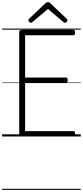

<svg xmlns="http://www.w3.org/2000/svg" viewBox="-20 -1278 776 1798"><path d="M187 0Q173 0 166.5 -5.5Q160 -11 160 -23V-979Q160 -989 167 -993.5Q174 -998 188 -998H667Q675 -998 679 -992.5Q683 -987 683 -973Q683 -959 679 -953.5Q675 -948 667 -948H215V-552H597Q605 -552 609.5 -546.5Q614 -541 614 -528Q614 -514 609.5 -508Q605 -502 597 -502H215V-50H667Q675 -50 679 -44.5Q683 -39 683 -25Q683 -11 679 -5.5Q675 0 667 0ZM269 -1065Q262 -1065 254 -1072.5Q246 -1080 246 -1088Q246 -1091 247 -1094.5Q248 -1098 252 -1102L403 -1245Q409 -1251 414.5 -1254.5Q420 -1258 429 -1258Q438 -1258 443 -1254.5Q448 -1251 454 -1245L606 -1101Q609 -1098 610 -1094.5Q611 -1091 611 -1088Q611 -1080 604 -1072.5Q597 -1065 589 -1065Q584 -1065 580 -1067Q576 -1069 572 -1073L429 -1194L286 -1073Q281 -1069 277.5 -1067Q274 -1065 269 -1065ZM0 490H736V500H0ZM0 -20H736V0H0ZM0 -505H736V-500H0ZM0 -1010H736V-1000H0Z"/></svg>

Font: Playwrite ES Deco Guides
Style: Regular
Weight: 400
Designer: Veronika Burian, José Scaglione
Foundry: TypeTogether
Version: Version 1.003